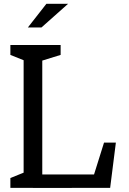

<svg xmlns="http://www.w3.org/2000/svg" viewBox="-20 -960 660 981"><path d="M33 -50.5 120.7 -85.8 100.7 -47.2V-691.7L120.7 -644.2L33 -679.5V-730H289.8V-679.5L176 -644.2L196 -694.7V0H33ZM149 -68.5H489.3L454.5 -49.5L511.5 -231.3H572L542.8 -0.2L148 0.3ZM327.8 -940.5H217L122.5 -819.8H192Z"/></svg>

Font: Monaspace Xenon Var
Style: Regular
Weight: 400
Designer: Riley Cran and the Lettermatic Team
Version: Version 1.000 (Monaspace Xenon Var)